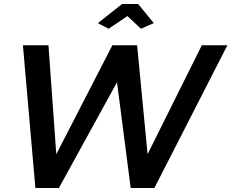

<svg xmlns="http://www.w3.org/2000/svg" viewBox="-20 -935 1151 955"><path d="M467 -820 520 -792 614 -855 681 -792 745 -820 667 -915H587ZM94 -710 156 0H273L562 -526L630 0H748L1111 -710H984L714 -168L662 -710H539L260 -168L221 -710Z"/></svg>

Font: FIGSv2-sans-serif SmBold Italic
Style: Regular
Weight: 600
Italic angle: -12°
Designer: Matt McInerney, Pablo Impallari, Rodrigo Fuenzalida
Foundry: Matt McInerney, Pablo Impallari, Rodrigo Fuenzalida
Version: Version 4.020;hotconv 1.0.109;makeotfexe 2.5.65596